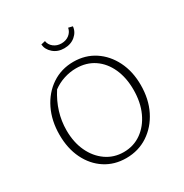

<svg xmlns="http://www.w3.org/2000/svg" viewBox="-193 -996 1104 1154"><g transform="rotate(-30 359.5 -419.0)"><path d="M353 8Q271 8 208 -33Q145 -74 109.5 -146.5Q74 -219 74 -314Q74 -411 111.5 -488Q149 -565 215 -609Q281 -653 365 -653Q447 -653 510.5 -611.5Q574 -570 610.5 -497Q647 -424 647 -330Q647 -232 609 -156Q571 -80 504.5 -36Q438 8 353 8ZM358 -31Q427 -31 480.5 -69Q534 -107 564.5 -173.5Q595 -240 595 -327Q595 -411 566 -475Q537 -539 484 -575Q431 -611 359 -611Q317 -611 275 -597.5Q233 -584 198 -558Q124 -443 124 -316Q124 -233 154 -169Q184 -105 237 -68Q290 -31 358 -31ZM360 -750Q315 -750 284.5 -776.5Q254 -803 251 -839L280 -846Q284 -819 306.5 -801.5Q329 -784 360 -784Q392 -784 414 -801.5Q436 -819 441 -846L470 -839Q467 -802 436.5 -776Q406 -750 360 -750Z"/></g></svg>

Font: Piazzolla ExtraLight
Style: Regular
Weight: 200
Designer: Juan Pablo del Peral
Foundry: Huerta Tipografica
Version: Version 1.330